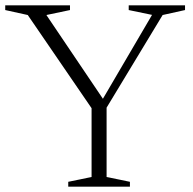

<svg xmlns="http://www.w3.org/2000/svg" viewBox="-20 -696 720 716"><path d="M83.5 -640 -0.5 -658.5V-676H241V-658.5L153 -640L375 -311H354L547 -640.5L460 -658.5V-676H670V-658.5L586.5 -640L377.5 -294.5V-36L464.5 -18V0H234.5V-18L321.5 -36V-292.5Z"/></svg>

Font: Newsreader 16pt 16pt Light
Style: Regular
Weight: 300
Version: Version 1.003